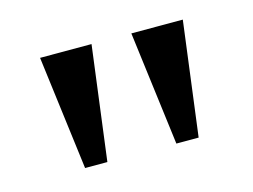

<svg xmlns="http://www.w3.org/2000/svg" viewBox="-48 -787 504 382"><g transform="rotate(-15 204.0 -596.5)"><path d="M245.1 -713.9H351.1L320.8 -479H274.9ZM57.1 -713.9H163.1L132.8 -479H86.9Z"/></g></svg>

Font: Droid Serif
Style: Regular
Weight: 400
Version: Version 1.00 build 112